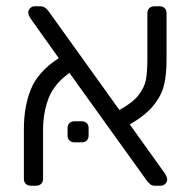

<svg xmlns="http://www.w3.org/2000/svg" viewBox="-20 -591 608 611"><path d="M504 -40Q512 -28 512 -20Q512 -12 506 -6Q500 0 492 0H473Q464 0 459.5 -3.5Q455 -7 448 -15L201 -359Q152 -324 134.5 -278Q117 -232 117 -176V-22Q117 -12 111 -6Q105 0 95 0H78Q68 0 62 -6Q56 -12 56 -22V-181Q56 -252 78.5 -307.5Q101 -363 167 -406L78 -531Q70 -543 70 -551Q70 -559 76 -565Q82 -571 90 -571H109Q123 -571 134 -556L360 -241Q402 -264 421 -288.5Q440 -313 444.5 -338Q449 -363 449 -405V-549Q449 -559 455 -565Q461 -571 471 -571H488Q498 -571 504 -565Q510 -559 510 -549V-400Q510 -354 502 -320.5Q494 -287 468.5 -255.5Q443 -224 393 -195ZM217 -138Q207 -138 201 -144Q195 -150 195 -160V-183Q195 -193 201 -199Q207 -205 217 -205H240Q250 -205 256 -199Q262 -193 262 -183V-160Q262 -150 256 -144Q250 -138 240 -138Z"/></svg>

Font: Rubik AZ
Style: Regular
Weight: 300
Designer: Hubert and Fischer
Foundry: Hubert & Fischer
Version: Version 2.000